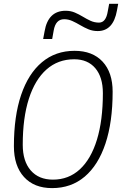

<svg xmlns="http://www.w3.org/2000/svg" viewBox="-20 -967 634 997"><path d="M250.5 9.8Q157.2 9.8 104.7 -47.9Q52.2 -105.5 52.2 -208Q52.2 -363.8 89.8 -474.4Q127.4 -585 198 -644Q268.6 -703.1 367.2 -703.1Q460.4 -703.1 512.7 -647Q564.9 -590.8 564.9 -490.7Q564.9 -333.5 527.6 -221.4Q490.2 -109.4 419.9 -49.8Q349.6 9.8 250.5 9.8ZM254.9 -34.2Q336.4 -34.2 394.5 -87.6Q452.6 -141.1 483.4 -241.7Q514.2 -342.3 514.2 -483.4Q514.2 -566.4 474.9 -612.8Q435.5 -659.2 365.2 -659.2Q281.2 -659.2 221.4 -606.2Q161.6 -553.2 129.9 -454.1Q98.1 -355 98.1 -215.3Q98.1 -129.9 139.6 -82Q181.2 -34.2 254.9 -34.2ZM204.1 -764.6 211.4 -803.7Q229.5 -911.1 320.8 -911.1Q346.7 -911.1 368.4 -901.9Q390.1 -892.6 410.2 -880.4Q430.2 -868.2 450.4 -858.9Q470.7 -849.6 494.1 -849.6Q530.3 -849.6 539.6 -908.2L546.9 -947.3H593.8L587.4 -913.1Q568.4 -805.7 487.3 -805.7Q461.4 -805.7 439.2 -814.9Q417 -824.2 396.5 -836.4Q376 -848.6 355.5 -857.9Q335 -867.2 313 -867.2Q269 -867.2 258.8 -808.6L251 -764.6Z"/></svg>

Font: Cascadia Mono PL ExtraLight
Style: Italic
Weight: 200
Italic angle: -10°
Monospace: yes
Designer: Aaron Bell
Foundry: Saja Typeworks
Version: Version 2404.023; ttfautohint (v1.8.4)